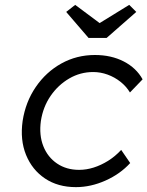

<svg xmlns="http://www.w3.org/2000/svg" viewBox="-20 -759 606 789"><path d="M292 10Q218 10 165 -25.5Q112 -61 87 -122.5Q62 -184 73 -262Q85 -340 127 -401.5Q169 -463 232 -498Q295 -533 370 -533Q437 -533 488.5 -506.5Q540 -480 566 -433L514 -379Q499 -404 475 -423Q451 -442 422 -452.5Q393 -463 363 -463Q310 -463 264.5 -436.5Q219 -410 188 -365Q157 -320 148 -262Q140 -204 158 -158.5Q176 -113 214.5 -87Q253 -61 305 -61Q335 -61 365 -70.5Q395 -80 424 -98Q453 -116 478 -143L515 -89Q474 -44 413.5 -17Q353 10 292 10ZM344 -603 252 -710 289 -739 403 -654H373L511 -739L540 -710L418 -603Z"/></svg>

Font: Lexend Light
Style: Italic
Weight: 300
Italic angle: -8.13011°
Designer: Bonnie Shaver-Troup, Thomas Jockin
Foundry: Lexend
Version: Version 1.007